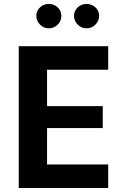

<svg xmlns="http://www.w3.org/2000/svg" viewBox="-20 -940 582 960"><path d="M215.3 -117.7V-299.8H493.7V-409.2H215.3V-591.3H521V-709H73.7V0H521V-117.7ZM161.6 -860.4C161.6 -843.3 168 -829.1 180.2 -816.9C192.4 -804.7 207 -798.3 224.1 -798.3C241.2 -798.3 256.3 -804.7 268.6 -816.9C280.8 -829.1 286.6 -843.3 286.6 -860.4C286.6 -877.4 280.8 -891.6 268.6 -903.3C256.3 -914.6 241.2 -920.4 224.1 -920.4C207 -920.4 192.4 -914.6 180.2 -903.3C168 -891.6 161.6 -877.4 161.6 -860.4ZM350.1 -860.4C350.1 -843.3 356.4 -829.1 368.7 -816.9C380.9 -804.7 395.5 -798.3 412.6 -798.3C429.7 -798.3 444.8 -804.7 457 -816.9C469.2 -829.1 475.6 -843.3 475.6 -860.4C475.6 -877.4 469.2 -891.6 457 -903.3C444.8 -914.6 429.7 -920.4 412.6 -920.4C395.5 -920.4 380.9 -914.6 368.7 -903.3C356.4 -891.6 350.1 -877.4 350.1 -860.4Z"/></svg>

Font: Estedad Bold
Style: Regular
Weight: 700
Designer: Amin Abedi
Version: Version 7.3